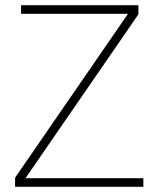

<svg xmlns="http://www.w3.org/2000/svg" viewBox="-20 -718 601 738"><path d="M531 0H38V-35L472 -665H61V-698H512V-663L78 -33H531Z"/></svg>

Font: IBM Plex Sans Hebrew ExtraLight
Style: Regular
Weight: 200
Designer: Mike Abbink, Paul van der Laan, Pieter van Rosmalen, Yanek Iontef
Foundry: Bold Monday
Version: Version 1.2